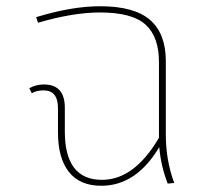

<svg xmlns="http://www.w3.org/2000/svg" viewBox="-20 -587 675 616"><path d="M539 0 518 2Q496 -55 491 -115Q417 9 305 9Q236 9 201 -35.5Q166 -80 166 -162V-240Q166 -297 120 -297Q97 -297 82 -288L74 -304Q95 -316 121 -316Q188 -316 188 -241V-165Q188 -10 307 -10Q411 -10 490 -145V-388Q490 -469 447 -508Q404 -547 301 -547Q214 -547 102 -514L96 -532Q211 -567 301 -567Q411 -567 461.5 -523Q512 -479 512 -391V-156Q512 -72 539 0Z"/></svg>

Font: FiraGO Thin
Style: Regular
Weight: 100
Designer: bBox Type
Foundry: bBox Type GmbH
Version: Version 1.001;PS 001.001;hotconv 1.0.88;makeotf.lib2.5.64775